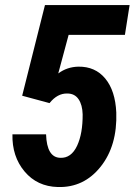

<svg xmlns="http://www.w3.org/2000/svg" viewBox="-20 -731 536 761"><path d="M67.9 -351.6 158.2 -710.9H493.7L475.1 -592.8H252L210.9 -439.9Q245.6 -465.8 290.5 -466.8Q357.4 -467.8 397.2 -419.7Q437 -371.6 440.9 -285.2Q445.3 -153.8 378.9 -70.3Q312.5 13.2 209.5 10.3Q127.4 8.3 77.4 -51.3Q27.3 -110.8 29.3 -198.7H162.6Q165.5 -106.9 218.8 -105.5Q262.2 -103.5 285.6 -153.3Q308.1 -201.7 307.6 -277.8Q306.6 -315.4 291.3 -337.9Q275.9 -360.4 246.6 -360.4Q207.5 -361.3 176.3 -322.3Z"/></svg>

Font: TypoPRO Roboto
Style: Bold Italic
Weight: 700
Italic angle: -12°
Designer: Google
Version: Version 2.136; 2016